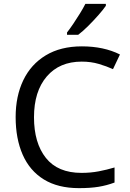

<svg xmlns="http://www.w3.org/2000/svg" viewBox="-20 -964 672 994"><path d="M403 -645Q288 -645 222 -568Q156 -491 156 -357Q156 -224 217.5 -146.5Q279 -69 402 -69Q449 -69 491 -77Q533 -85 573 -97V-19Q533 -4 490.5 3Q448 10 389 10Q280 10 207 -35Q134 -80 97.5 -163Q61 -246 61 -358Q61 -466 100.5 -548.5Q140 -631 217 -677.5Q294 -724 404 -724Q517 -724 601 -682L565 -606Q532 -621 491.5 -633Q451 -645 403 -645ZM528 -934Q516 -916 491 -887.5Q466 -859 437.5 -830.5Q409 -802 385 -784H327V-796Q342 -815 359.5 -841Q377 -867 394 -894.5Q411 -922 422 -944H528Z"/></svg>

Font: Noto Sans Glagolitic
Style: Regular
Weight: 400
Designer: Monotype Design Team
Foundry: Monotype Imaging Inc.
Version: Version 2.004; ttfautohint (v1.8.4.7-5d5b)